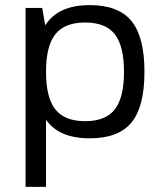

<svg xmlns="http://www.w3.org/2000/svg" viewBox="-20 -530 635 751"><path d="M157 -431Q207 -510 331 -510Q443 -510 494 -448Q545 -386 545 -249Q545 -112 494 -50.5Q443 11 331 11Q210 11 160 -62V201H80V-499H145ZM429 -396Q393 -442 313 -442Q233 -442 196.5 -396Q160 -350 160 -249Q160 -148 196.5 -102Q233 -56 313 -56Q393 -56 429 -102Q465 -148 465 -249Q465 -350 429 -396Z"/></svg>

Font: Fivo Sans
Style: Regular
Weight: 400
Designer: Alexander Slobzheninov
Foundry: Alexander Slobzheninov
Version: 1.0